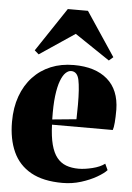

<svg xmlns="http://www.w3.org/2000/svg" viewBox="-55 -811 593 864"><g transform="rotate(5 241.5 -379.0)"><path d="M260 12Q172.5 12 117.2 -19Q62 -50 36 -107.2Q10 -164.5 10 -242.5Q10 -307 28.5 -358.2Q47 -409.5 81 -446Q115 -482.5 161.8 -501.8Q208.5 -521 265.5 -521Q362.5 -521 417 -474Q471.5 -427 473 -337.5Q473 -303 471 -279.2Q469 -255.5 465 -245H190.5Q192.5 -191 202 -155Q211.5 -119 228.5 -97.8Q245.5 -76.5 270.2 -67.2Q295 -58 327 -58Q353.5 -58 388.5 -66.5Q423.5 -75 444.5 -91L457.5 -63Q444 -48 413.8 -30.5Q383.5 -13 343.5 -0.5Q303.5 12 260 12ZM189.5 -268.5 298 -279Q298.5 -296.5 298.5 -311.8Q298.5 -327 299 -344.5Q299 -419 291.2 -456Q283.5 -493 255.5 -493Q243 -493 230.8 -481.5Q218.5 -470 208.5 -443.8Q198.5 -417.5 193.2 -374.5Q188 -331.5 189.5 -268.5ZM103 -555 84 -571.5 216 -769.5H307L439 -571.5L420 -555L261.5 -661.5Z"/></g></svg>

Font: Merriweather 144pt Black
Style: Regular
Weight: 900
Version: Version 2.100